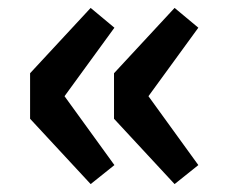

<svg xmlns="http://www.w3.org/2000/svg" viewBox="-20 -530 583 485"><path d="M209 -65 56 -230V-345L209 -510L269 -460L143 -287L269 -113ZM421 -65 268 -230V-345L421 -510L481 -460L355 -287L481 -113Z"/></svg>

Font: Noto Sans SC Thin ExtraBold
Style: Regular
Weight: 800
Version: Version 2.004-H2;hotconv 1.0.118;makeotfexe 2.5.65603